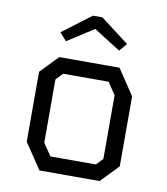

<svg xmlns="http://www.w3.org/2000/svg" viewBox="-83 -812 766 881"><g transform="rotate(10 300.0 -371.0)"><path d="M159.5 -528 80 -445.5V-119.5L160.5 0H440.5L520 -82.5V-408.5L440.5 -528ZM160 -129V-424L190.5 -456H402L440 -399.5V-103L410.5 -72H199ZM323 -742 455.5 -641 424.5 -605 300 -684 177 -605 145 -641 278.5 -742Z"/></g></svg>

Font: Kode Mono
Style: Regular
Weight: 400
Monospace: yes
Designer: Isa Ozler
Foundry: Kadena LLC
Version: Version 1.000;gftools[0.9.28]